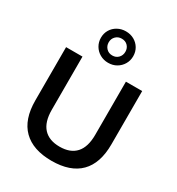

<svg xmlns="http://www.w3.org/2000/svg" viewBox="-230 -1144 1199 1298"><g transform="rotate(30 369.0 -495.0)"><path d="M370 10Q225 10 148.5 -65.5Q72 -141 72 -289V-705H200V-290Q200 -195 243.5 -147.5Q287 -100 370 -100Q453 -100 496 -147.5Q539 -195 539 -290V-705H666V-289Q666 -141 591 -65.5Q516 10 370 10ZM370.1 -755Q335 -755 306 -771.5Q277 -788 260.5 -816.2Q244 -844.3 244 -878.1Q244 -913 260.5 -940.5Q277 -968 305.9 -984Q334.7 -1000 369.8 -1000Q406 -1000 434.5 -984Q463 -968 479.5 -940.4Q496 -912.8 496 -877.8Q496 -844 479.5 -816Q463 -788 434.7 -771.5Q406.4 -755 370.1 -755ZM369.9 -812Q399 -812 417 -831.1Q435 -850.1 435 -878.1Q435 -906 417.1 -924.5Q399.3 -943 370.2 -943Q342 -943 323.5 -924.2Q305 -905.5 305 -878Q305 -850.1 323.3 -831Q341.6 -812 369.9 -812Z"/></g></svg>

Font: Nunito Sans 12pt ExtraLight
Style: Regular
Weight: 200
Designer: Vernon Adams
Foundry: Vernon Adams
Version: Version 3.101;gftools[0.9.27]